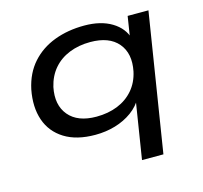

<svg xmlns="http://www.w3.org/2000/svg" viewBox="-100 -610 953 901"><g transform="rotate(-15 377.0 -160.0)"><path d="M482 180 528 -109H538Q518 -71 481.5 -44.5Q445 -18 399 -4.5Q353 9 302 9Q211 9 152.5 -27.5Q94 -64 72 -128Q50 -192 66 -275Q82 -350 126.5 -400Q171 -450 237 -475Q303 -500 383 -500Q463 -500 516 -468Q569 -436 584 -382L575 -383L592 -491H693L586 180ZM329 -72Q386 -72 432 -90.5Q478 -109 509 -145Q540 -181 551 -232Q568 -316 525 -367Q482 -418 390 -418Q334 -418 288 -399.5Q242 -381 211.5 -345.5Q181 -310 169 -259Q152 -175 195 -123.5Q238 -72 329 -72Z"/></g></svg>

Font: Nunito Sans 10pt Expanded Medium
Style: Italic
Weight: 500
Width: 7
Italic angle: -9°
Designer: Vernon Adams
Foundry: Vernon Adams
Version: Version 3.101;gftools[0.9.27]